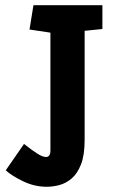

<svg xmlns="http://www.w3.org/2000/svg" viewBox="-20 -711 437 735"><path d="M159 4Q112 4 68.5 -17Q25 -38 2 -59L72 -160Q101 -137 122 -123.5Q143 -110 156 -110Q164 -110 168.5 -116Q173 -122 173 -136V-586L93 -598L108 -691H372V-600L304 -593V-175Q304 -117 290 -81.5Q276 -46 254 -27.5Q232 -9 207 -2.5Q182 4 159 4Z"/></svg>

Font: Kreon Light
Style: Regular
Weight: 300
Designer: Julia Petretta
Foundry: Julia Petretta and Eli Heuer
Version: Version 2.002